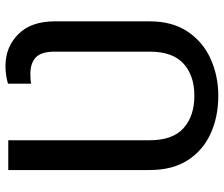

<svg xmlns="http://www.w3.org/2000/svg" viewBox="-76 -700 787 674"><g transform="rotate(-90 317.0 -363.5)"><path d="M317.4 9.8Q243.7 9.8 184.6 -17.1Q125.5 -43.9 91.1 -97.4Q56.6 -150.9 56.6 -231.4V-727.5H161.1V-231.4Q161.1 -150.4 203.6 -112.3Q246.1 -74.2 317.4 -74.2Q388.2 -74.2 430.2 -112.3Q472.2 -150.4 472.2 -231.4V-564Q472.2 -611.8 451.9 -630.9Q431.6 -649.9 394 -649.9Q387.7 -649.9 377.2 -649.4Q366.7 -648.9 359.9 -647V-728.5Q372.6 -732.4 388.9 -734.9Q405.3 -737.3 421.4 -737.3Q488.3 -737.3 533.4 -692.4Q578.6 -647.5 578.6 -564V-231.4Q578.6 -151.4 542.5 -97.7Q506.3 -43.9 446.8 -17.1Q387.2 9.8 317.4 9.8Z"/></g></svg>

Font: Adwaita Sans
Style: Regular
Weight: 400
Designer: Rasmus Andersson
Foundry: rsms
Version: Version 4.001;git-9221beed3